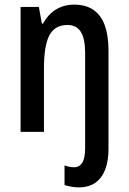

<svg xmlns="http://www.w3.org/2000/svg" viewBox="-20 -570 556 830"><path d="M320 240Q304 240 288 237Q272 234 259 230V145Q270 149 280.5 151Q291 153 301 153Q323 153 335.5 133.5Q348 114 348 69V-343Q348 -402 329.5 -432Q311 -462 272 -462Q217 -462 193.5 -417.5Q170 -373 170 -273V0H69V-540H148L161 -468H166Q180 -494 200 -512.5Q220 -531 245.5 -540.5Q271 -550 300 -550Q352 -550 385 -526.5Q418 -503 433.5 -459Q449 -415 449 -352V75Q449 124 435.5 161Q422 198 393.5 219Q365 240 320 240Z"/></svg>

Font: Noto Sans Bengali Condensed Medium
Style: Regular
Weight: 500
Width: 3
Designer: Jelle Bosma - Monotype Design Team
Foundry: Monotype Imaging Inc.
Version: Version 2.003